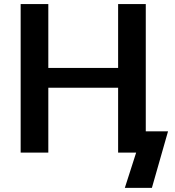

<svg xmlns="http://www.w3.org/2000/svg" viewBox="-20 -743 851 935"><path d="M689.9 -103.5H798.3L719.7 171.9H587.9L643.1 0H555.2V-315.9H215.3V0H80.6V-723.1H215.3V-412.1H555.2V-723.1H689.9Z"/></svg>

Font: Lato-SemiBold
Style: Bold
Weight: 500
Designer: Lukasz Dziedzic with Adam Twardoch and Botio Nikoltchev
Foundry: tyPoland Lukasz Dziedzic
Version: ""